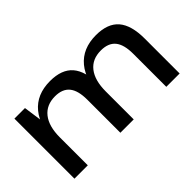

<svg xmlns="http://www.w3.org/2000/svg" viewBox="-62 -885 1221 1221"><g transform="rotate(-45 549.0 -274.5)"><path d="M906 -297Q906 -380 874 -419Q842 -458 775 -458Q697 -458 655 -404.5Q613 -351 613 -251L569 -181V-241Q569 -390 635 -469.5Q701 -549 822 -549Q927 -549 976.5 -491.5Q1026 -434 1026 -314V0H906ZM80 -540H175L200 -362V0H80ZM493 -297Q493 -380 461 -419Q429 -458 363 -458Q285 -458 242.5 -404.5Q200 -351 200 -251L157 -181V-241Q157 -390 222.5 -469.5Q288 -549 409 -549Q514 -549 563.5 -491.5Q613 -434 613 -314V0H493Z"/></g></svg>

Font: Pathway Extreme 72pt SemiBold
Style: Regular
Weight: 600
Designer: Eduardo Rodriguez Tunni
Foundry: Eduardo Rodriguez Tunni
Version: Version 1.001;gftools[0.9.26]